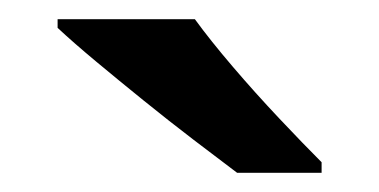

<svg xmlns="http://www.w3.org/2000/svg" viewBox="-20 -786 395 200"><path d="M183 -766Q199 -744 222.5 -716.5Q246 -689 271 -662.5Q296 -636 315 -617V-606H227Q207 -621 181.5 -640.5Q156 -660 130 -681Q104 -702 80 -722Q56 -742 40 -757V-766Z"/></svg>

Font: Noto Sans Hebrew Thin SemiBold
Style: Regular
Weight: 600
Version: Version 3.001